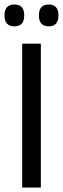

<svg xmlns="http://www.w3.org/2000/svg" viewBox="-22 -833 280 853"><path d="M159.5 0H76.5V-639H159.5ZM41.5 -716Q20 -716 9 -728.2Q-2 -740.5 -2 -763V-766.5Q-2 -789 9 -801Q20 -813 41.5 -813Q64 -813 74.8 -801Q85.5 -789 85.5 -766.5V-763Q85.5 -740.5 74.8 -728.2Q64 -716 41.5 -716ZM194.5 -716Q172.5 -716 161.8 -728.2Q151 -740.5 151 -763V-766.5Q151 -789 161.8 -801Q172.5 -813 194.5 -813Q216 -813 226.8 -801Q237.5 -789 237.5 -766.5V-763Q237.5 -740.5 226.8 -728.2Q216 -716 194.5 -716Z"/></svg>

Font: Anek Gurmukhi Medium
Style: Regular
Weight: 400
Version: Version 1.003